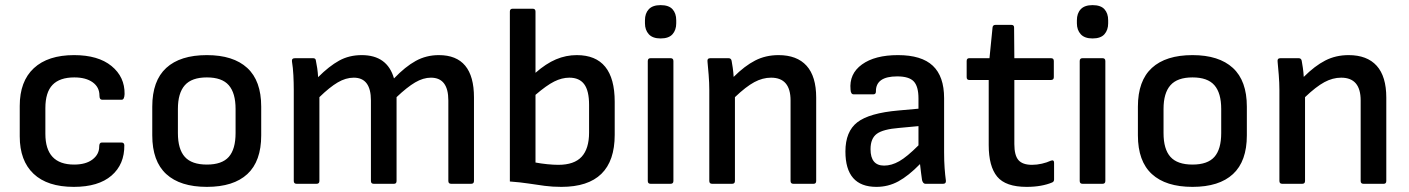

<svg xmlns="http://www.w3.org/2000/svg" viewBox="-20 -717 5498 749"><path d="M268 12Q165 12 111 -39Q57 -90 57 -185V-304Q57 -400 112 -451Q167 -502 269 -502Q363 -502 415 -459.5Q467 -417 466 -350Q465 -328 455 -328H378Q368 -328 368 -344Q368 -377 341.5 -396Q315 -415 270 -415Q213 -415 185 -386Q157 -357 157 -295V-195Q157 -75 269 -75Q315 -75 341 -95Q367 -115 367 -145Q367 -161 377 -161H454Q464 -161 465 -151Q466 -76 415 -32Q364 12 268 12Z M787 12Q683 12 628.5 -38Q574 -88 574 -189V-301Q574 -402 628.5 -452Q683 -502 787 -502Q890 -502 944.5 -452Q999 -402 999 -301V-189Q999 -88 945 -38Q891 12 787 12ZM787 -75Q846 -75 872.5 -105Q899 -135 899 -198V-292Q899 -354 872.5 -384.5Q846 -415 787 -415Q728 -415 701 -384.5Q674 -354 674 -292V-198Q674 -135 701 -105Q728 -75 787 -75Z M1137 0Q1126 0 1126 -11V-366Q1126 -394 1124.5 -423.5Q1123 -453 1119 -477Q1117 -490 1131 -490H1201Q1211 -490 1212 -482Q1215 -468 1217.5 -451Q1220 -434 1221 -416Q1264 -459 1303 -480.5Q1342 -502 1391 -502Q1491 -502 1517 -411Q1561 -457 1602 -479.5Q1643 -502 1692 -502Q1829 -502 1829 -337V-11Q1829 0 1818 0H1740Q1729 0 1729 -11V-325Q1729 -414 1661 -414Q1631 -414 1599.5 -395.5Q1568 -377 1527 -338V-11Q1527 0 1517 0H1438Q1427 0 1427 -11V-325Q1427 -414 1360 -414Q1329 -414 1297.5 -395.5Q1266 -377 1226 -338V-11Q1226 0 1215 0Z M2170 12Q2135 12 2105 8Q2075 4 2042.5 -1Q2010 -6 1969 -9V-672Q1969 -683 1980 -683H2058Q2069 -683 2069 -672V-433Q2110 -469 2149 -485.5Q2188 -502 2230 -502Q2378 -502 2378 -320V-191Q2378 12 2170 12ZM2069 -83Q2090 -79 2114.5 -76.5Q2139 -74 2158 -74Q2220 -74 2249 -105.5Q2278 -137 2278 -200V-308Q2278 -363 2259 -388.5Q2240 -414 2201 -414Q2172 -414 2142 -399Q2112 -384 2069 -347Z M2518 0Q2507 0 2507 -11V-479Q2507 -490 2518 -490H2596Q2607 -490 2607 -479V-11Q2607 0 2596 0ZM2557 -567Q2526 -567 2511 -583.5Q2496 -600 2496 -626V-638Q2496 -665 2511 -681Q2526 -697 2557 -697Q2589 -697 2603.5 -681Q2618 -665 2618 -638V-626Q2618 -600 2603.5 -583.5Q2589 -567 2557 -567Z M2758 0Q2747 0 2747 -11V-366Q2747 -393 2744.5 -425Q2742 -457 2740 -476Q2738 -490 2751 -490H2822Q2832 -490 2834 -480Q2836 -470 2838.5 -452.5Q2841 -435 2842 -417Q2885 -460 2926 -481Q2967 -502 3017 -502Q3089 -502 3126.5 -460.5Q3164 -419 3164 -336V-11Q3164 0 3154 0H3075Q3064 0 3064 -11V-325Q3064 -414 2988 -414Q2955 -414 2922.5 -396.5Q2890 -379 2847 -338V-11Q2847 0 2836 0Z M3399 12Q3278 12 3278 -126Q3278 -204 3324.5 -240Q3371 -276 3485 -286L3563 -293V-333Q3563 -380 3544.5 -399.5Q3526 -419 3480 -419Q3396 -419 3397 -360Q3397 -349 3387 -349H3310Q3299 -349 3298 -367Q3292 -429 3342.5 -465.5Q3393 -502 3483 -502Q3575 -502 3619 -460.5Q3663 -419 3663 -334V-123Q3663 -88 3665 -61Q3667 -34 3670 -12Q3671 0 3659 0H3590Q3581 0 3577 -14Q3576 -21 3573.5 -39.5Q3571 -58 3569 -77Q3524 -31 3484.5 -9.5Q3445 12 3399 12ZM3376 -135Q3376 -71 3429 -71Q3458 -71 3488 -88Q3518 -105 3563 -150V-225L3488 -218Q3425 -213 3400.5 -195Q3376 -177 3376 -135Z M3985 12Q3903 12 3870 -28Q3837 -68 3837 -151V-405H3761Q3751 -405 3751 -416V-479Q3751 -490 3761 -490H3840L3852 -610Q3853 -620 3864 -620H3925Q3936 -620 3936 -610L3937 -490H4080Q4091 -490 4091 -479V-416Q4091 -405 4080 -405H3937V-155Q3937 -111 3953 -92.5Q3969 -74 4006 -74Q4025 -74 4044.5 -78.5Q4064 -83 4079 -90Q4092 -95 4092 -82V-17Q4092 -8 4084 -5Q4065 3 4040 7.5Q4015 12 3985 12Z M4203 0Q4192 0 4192 -11V-479Q4192 -490 4203 -490H4281Q4292 -490 4292 -479V-11Q4292 0 4281 0ZM4242 -567Q4211 -567 4196 -583.5Q4181 -600 4181 -626V-638Q4181 -665 4196 -681Q4211 -697 4242 -697Q4274 -697 4288.5 -681Q4303 -665 4303 -638V-626Q4303 -600 4288.5 -583.5Q4274 -567 4242 -567Z M4632 12Q4528 12 4473.5 -38Q4419 -88 4419 -189V-301Q4419 -402 4473.5 -452Q4528 -502 4632 -502Q4735 -502 4789.5 -452Q4844 -402 4844 -301V-189Q4844 -88 4790 -38Q4736 12 4632 12ZM4632 -75Q4691 -75 4717.5 -105Q4744 -135 4744 -198V-292Q4744 -354 4717.5 -384.5Q4691 -415 4632 -415Q4573 -415 4546 -384.5Q4519 -354 4519 -292V-198Q4519 -135 4546 -105Q4573 -75 4632 -75Z M4982 0Q4971 0 4971 -11V-366Q4971 -393 4968.5 -425Q4966 -457 4964 -476Q4962 -490 4975 -490H5046Q5056 -490 5058 -480Q5060 -470 5062.5 -452.5Q5065 -435 5066 -417Q5109 -460 5150 -481Q5191 -502 5241 -502Q5313 -502 5350.5 -460.5Q5388 -419 5388 -336V-11Q5388 0 5378 0H5299Q5288 0 5288 -11V-325Q5288 -414 5212 -414Q5179 -414 5146.5 -396.5Q5114 -379 5071 -338V-11Q5071 0 5060 0Z"/></svg>

Font: Sofia Sans SemiBold
Style: Regular
Weight: 600
Designer: Botio Nikoltchev, Ani Petrova
Foundry: lettersoup
Version: Version 4.101; ttfautohint (v1.8.4.7-5d5b)